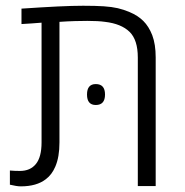

<svg xmlns="http://www.w3.org/2000/svg" viewBox="-20 -660 655 681"><path d="M53.7 1Q39.6 1 15.1 -4.9V-55.2Q31.2 -53.7 50.8 -53.7Q87.4 -53.7 107.4 -78.4Q127.4 -103 127.4 -154.8V-579.6Q109.4 -578.1 91.8 -576.9Q74.2 -575.7 56.2 -574.7V-629.4Q128.9 -634.3 183.3 -637Q237.8 -639.6 274.9 -639.6Q318.8 -639.6 347.9 -637.7Q377 -635.7 397.9 -630.9Q418.9 -626 439.5 -617.2Q468.8 -605 488.3 -585.7Q507.8 -566.4 520 -535.2Q532.2 -502.9 532.2 -456.5V0H468.8V-456.1Q468.8 -518.6 439.5 -547.1Q410.2 -575.7 352.5 -582.5Q329.1 -585.9 289.6 -585.9Q270 -585.9 245.4 -585.2Q220.7 -584.5 190.9 -582.5V-154.8Q190.9 -103 176.3 -69.3Q164.1 -40.5 142.6 -24.4Q109.9 1 53.7 1ZM319.8 -287.6Q288.6 -287.6 288.6 -324.7Q288.6 -361.8 319.8 -361.8Q352.5 -361.8 352.5 -324.7Q352.5 -287.6 319.8 -287.6Z"/></svg>

Font: Open Sans Light
Style: Regular
Weight: 300
Designer: Monotype Design Team
Foundry: Monotype Imaging Inc.
Version: Version 3.000; ttfautohint (v1.8.4)